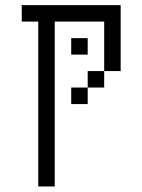

<svg xmlns="http://www.w3.org/2000/svg" viewBox="-20 -582 540 728"><path d="M312.5 -375V-437.5H250V-375ZM125 -500Q125 -500 125 125H187.5Q187.5 125 187.5 -500H375V-312.5H312.5V-250H250V-187.5H312.5V-250H375V-312.5H437.5Q437.5 -312.5 437.5 -562.5H62.5V-500Z"/></svg>

Font: BFUnifontExMono
Style: Regular
Weight: 500
Version: Version 15.0.06